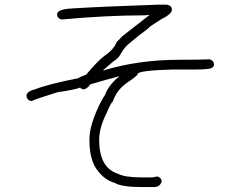

<svg xmlns="http://www.w3.org/2000/svg" viewBox="-20 -637 1040 810"><path d="M644.5 -617.2H683.6Q705.1 -613.8 705.1 -595.7Q705.1 -577.6 658.2 -554.7L613.3 -525.4Q606.9 -516.6 564.5 -486.3L517.6 -447.3Q500 -430.2 486.3 -404.3Q479.5 -391.6 457 -377L416 -341.8V-339.8Q565.4 -384.8 734.4 -384.8Q821.3 -384.8 865.2 -386.7Q882.8 -380.4 882.8 -365.2Q882.8 -345.7 845.7 -345.7Q843.3 -343.8 804.7 -343.8H710.9Q560.5 -339.8 560.5 -324.2Q560.5 -317.9 517.6 -289.1Q472.7 -258.8 455.1 -207Q449.7 -207 429.7 -160.2Q398.4 -97.7 398.4 -46.9Q398.4 70.3 476.6 95.7Q506.8 111.3 574.2 111.3H623Q625.5 111.3 644.5 107.4Q662.1 113.8 662.1 128.9Q654.8 152.3 628.9 152.3H582Q492.2 152.3 464.8 134.8Q423.8 123.5 394.5 85.9Q357.4 42.5 357.4 -44.9V-50.8Q357.4 -101.1 390.6 -175.8Q405.3 -209.5 423.8 -238.3Q434.1 -269.5 470.7 -304.7Q482.4 -311.5 482.4 -314.5H480.5Q426.8 -300.8 361.3 -281.2Q345.7 -259.8 330.1 -259.8Q318.4 -264.2 318.4 -267.6Q293.5 -257.8 222.7 -248Q141.1 -222.7 113.3 -210.9H109.4Q91.8 -217.3 91.8 -232.4Q91.8 -251.5 127 -259.8Q185.1 -282.7 308.6 -306.6Q313.5 -310.5 343.8 -322.3Q391.6 -379.9 421.9 -402.3Q460.4 -428.2 472.7 -460.9Q474.6 -460.9 496.1 -484.4L611.3 -574.2L587.9 -572.3Q432.1 -572.3 238.3 -554.7Q220.7 -561 220.7 -576.2Q220.7 -598.6 287.1 -601.6Q412.6 -609.4 644.5 -617.2Z"/></svg>

Font: CEF Fonts CJK
Style: Regular
Weight: 400
Designer: PartyBoss (派对大魔王)
Version: Release 2.25